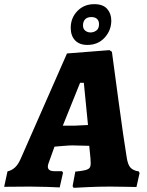

<svg xmlns="http://www.w3.org/2000/svg" viewBox="-56 -896 706 923"><path d="M611 -72 615 -64 600 3Q587 3 550 2Q513 1 473 1Q419 1 366 3.5Q313 6 298 7L293 -1L306 -71Q338 -74 353.5 -78Q369 -82 374.5 -89Q380 -96 380 -110L379 -134L373 -195L292 -197Q276 -197 247.5 -194.5Q219 -192 206 -191L183 -127Q174 -105 174 -95Q174 -73 206 -73H242L247 -66L231 5Q217 4 171 2.5Q125 1 87 1L-36 2L-20 -72Q1 -77 16.5 -91.5Q32 -106 44 -134L266 -639L470 -655L482 -647Q490 -588 514 -409.5Q538 -231 553 -140Q558 -105 571 -90.5Q584 -76 611 -72ZM305 -292Q317 -292 345 -294L367 -295L347 -498H329L246 -292ZM284 -762Q284 -810 316 -843Q348 -876 397 -876Q439 -876 459 -853.5Q479 -831 479 -797Q479 -750 447 -715Q415 -680 364 -680Q326 -680 305 -702Q284 -724 284 -762ZM420 -780Q420 -796 410.5 -805Q401 -814 383 -814Q363 -814 353 -803Q343 -792 343 -774Q343 -757 354 -748.5Q365 -740 379 -740Q394 -740 407 -749Q420 -758 420 -780Z"/></svg>

Font: Alegreya ExtraBold
Style: Italic
Weight: 800
Italic angle: -7°
Designer: Juan Pablo del Peral
Foundry: Huerta Tipografica
Version: Version 2.007; ttfautohint (v1.6)